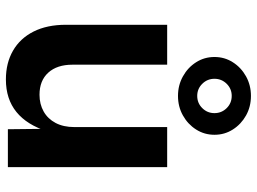

<svg xmlns="http://www.w3.org/2000/svg" viewBox="-131 -742 880 658"><g transform="rotate(90 309.0 -413.0)"><path d="M252.4 6.8Q195.8 6.8 153.6 -17.6Q111.3 -42 88.1 -88.1Q64.9 -134.3 64.9 -198.7V-545.9H201.7V-221.2Q201.7 -168.5 229 -138.4Q256.3 -108.4 304.7 -108.4Q336.9 -108.4 362.1 -122.6Q387.2 -136.7 401.4 -163.6Q415.5 -190.4 415.5 -228V-545.9H552.7V0H422.9L421.4 -135.7H430.2Q408.2 -65.4 363.8 -29.3Q319.3 6.8 252.4 6.8ZM308.6 -583Q272 -583 241.7 -599.9Q211.4 -616.7 193.4 -645Q175.3 -673.3 175.3 -708Q175.3 -742.7 193.4 -771Q211.4 -799.3 241.7 -816.2Q272 -833 308.6 -833Q345.7 -833 375.7 -816.2Q405.8 -799.3 423.8 -771Q441.9 -742.7 441.9 -708Q441.9 -673.3 423.8 -645Q405.8 -616.7 375.7 -599.9Q345.7 -583 308.6 -583ZM308.6 -648.9Q333.5 -648.9 350.6 -666.3Q367.7 -683.6 367.7 -708Q367.7 -732.4 350.6 -749.8Q333.5 -767.1 308.6 -767.1Q284.2 -767.1 267.1 -749.8Q250 -732.4 250 -708Q250 -683.6 267.1 -666.3Q284.2 -648.9 308.6 -648.9Z"/></g></svg>

Font: Inter
Style: 650
Weight: 650
Designer: Rasmus Andersson
Foundry: rsms
Version: Version 4.001;git-66647c0bb